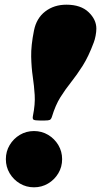

<svg xmlns="http://www.w3.org/2000/svg" viewBox="-20 -779 431 819"><path d="M380 -598Q357.5 -537.5 332.5 -498.2Q307.5 -459 283 -428.2Q258.5 -397.5 237.5 -364Q216.5 -330.5 201.5 -281Q198 -270 192.2 -267.5Q186.5 -265 171.5 -265H148.5Q130.5 -265 124 -268Q117.5 -271 120.5 -285Q130.5 -334.5 128 -373.8Q125.5 -413 119.8 -451.8Q114 -490.5 113 -537.5Q112 -584.5 125 -649Q135.5 -701.5 173 -730.2Q210.5 -759 263 -759Q324.5 -759 357.8 -727.2Q391 -695.5 391 -657Q391 -643.5 387.8 -626.5Q384.5 -609.5 380 -598ZM5 -100Q5 -133 21.2 -160.2Q37.5 -187.5 64.8 -203.8Q92 -220 125 -220Q158 -220 185.2 -203.8Q212.5 -187.5 228.8 -160.2Q245 -133 245 -100Q245 -67 228.8 -39.8Q212.5 -12.5 185.2 3.8Q158 20 125 20Q92 20 64.8 3.8Q37.5 -12.5 21.2 -39.8Q5 -67 5 -100Z"/></svg>

Font: Besley* Fatface
Style: Italic
Weight: 900
Italic angle: -13°
Designer: Owen Earl
Foundry: indestructible type*
Version: Version 3.000; ttfautohint (v1.8.3)